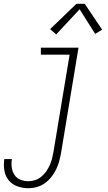

<svg xmlns="http://www.w3.org/2000/svg" viewBox="-50 -782 570 1015"><path d="M100 213Q70 213 42 203Q14 193 -4 171Q-22 149 -27 119Q-32 89 -27 59H13Q9 81 12 103Q15 125 26.5 142.5Q38 160 58 168Q78 176 100 176Q118 176 136 170Q154 164 169 151.5Q184 139 195 123Q206 107 213.5 90Q221 73 225.5 55Q230 37 233 19L318 -493H166V-530H365L273 25Q269 48 263 70Q257 92 247 113Q237 134 222 153Q207 172 187.5 186Q168 200 145.5 206.5Q123 213 100 213ZM247 -600 215 -628 354 -762H398L490 -625L453 -603L371 -733Z"/></svg>

Font: Iosevka Curly Slab XLtObl
Style: Regular
Weight: 200
Italic angle: -9°
Monospace: yes
Designer: Belleve Invis
Foundry: Belleve Invis
Version: Version 11.1.0; ttfautohint (v1.8.3)